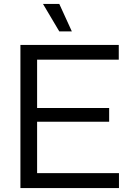

<svg xmlns="http://www.w3.org/2000/svg" viewBox="-20 -958 662 978"><path d="M84 0V-729H585V-654H149L169 -674V-56L149 -76H586V0ZM149 -338V-408H536V-338ZM282 -798 199 -938H282L346 -798Z"/></svg>

Font: Mona Sans ExtraLight
Style: Regular
Weight: 400
Version: Version 2.000